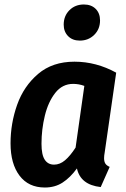

<svg xmlns="http://www.w3.org/2000/svg" viewBox="-20 -820 561 856"><path d="M498 -496 447 -142Q444 -126 444 -115Q444 -100 449.5 -91Q455 -82 469 -76L429 14Q339 4 323 -69Q293 -28 259 -6Q225 16 180 16Q107 16 67 -37Q27 -90 27 -181Q27 -270 56.5 -353Q86 -436 150 -490.5Q214 -545 312 -545Q409 -545 498 -496ZM165 -179Q165 -130 179.5 -108Q194 -86 221 -86Q247 -86 270 -105.5Q293 -125 317 -162L356 -437Q332 -446 306 -446Q258 -446 226.5 -406Q195 -366 180 -304.5Q165 -243 165 -179ZM264 -710Q264 -749 289.5 -774.5Q315 -800 354 -800Q387 -800 406.5 -780.5Q426 -761 426 -729Q426 -690 400 -664.5Q374 -639 336 -639Q303 -639 283.5 -659Q264 -679 264 -710Z"/></svg>

Font: Fira Sans Condensed SemiBold
Style: Italic
Weight: 600
Width: 3
Italic angle: -8°
Designer: bBox Type GmbH & Carrois Corporate GbR & Edenspiekermann AG
Foundry: bBox Type GmbH & Carrois Corporate GbR & Edenspiekermann AG
Version: Version 4.301